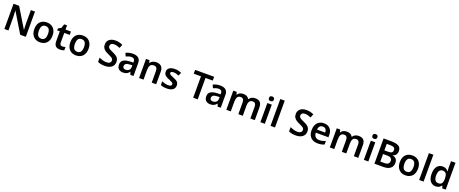

<svg xmlns="http://www.w3.org/2000/svg" viewBox="225 -2928 12217 5107"><g transform="rotate(20 6333.0 -375.0)"><path d="M700 0H541L203 -560H199Q202 -515 204.5 -463.5Q207 -412 208 -360V0H93V-714H251L588 -158H591Q589 -198 587 -250Q585 -302 584 -351V-714H700Z M1358 -272Q1358 -137 1288 -63.5Q1218 10 1098 10Q1024 10 966 -23Q908 -56 875 -119Q842 -182 842 -272Q842 -407 911.5 -479.5Q981 -552 1101 -552Q1176 -552 1234 -519.5Q1292 -487 1325 -424.5Q1358 -362 1358 -272ZM971 -272Q971 -186 1001.5 -139Q1032 -92 1100 -92Q1168 -92 1198.5 -139Q1229 -186 1229 -272Q1229 -358 1198.5 -404Q1168 -450 1099 -450Q1032 -450 1001.5 -404Q971 -358 971 -272Z M1698 -91Q1721 -91 1743.5 -95.5Q1766 -100 1785 -106V-12Q1765 -3 1733 3.5Q1701 10 1666 10Q1620 10 1582 -5.5Q1544 -21 1522 -59Q1500 -97 1500 -165V-447H1427V-502L1507 -546L1547 -661H1626V-542H1780V-447H1626V-166Q1626 -128 1646 -109.5Q1666 -91 1698 -91Z M2378 -272Q2378 -137 2308 -63.5Q2238 10 2118 10Q2044 10 1986 -23Q1928 -56 1895 -119Q1862 -182 1862 -272Q1862 -407 1931.5 -479.5Q2001 -552 2121 -552Q2196 -552 2254 -519.5Q2312 -487 2345 -424.5Q2378 -362 2378 -272ZM1991 -272Q1991 -186 2021.5 -139Q2052 -92 2120 -92Q2188 -92 2218.5 -139Q2249 -186 2249 -272Q2249 -358 2218.5 -404Q2188 -450 2119 -450Q2052 -450 2021.5 -404Q1991 -358 1991 -272Z M3195 -195Q3195 -100 3126 -45Q3057 10 2935 10Q2817 10 2735 -30V-150Q2780 -130 2834 -113.5Q2888 -97 2944 -97Q3008 -97 3038 -122Q3068 -147 3068 -188Q3068 -233 3030 -259Q2992 -285 2919 -316Q2875 -335 2835 -361Q2795 -387 2769 -427Q2743 -467 2743 -529Q2743 -621 2807.5 -672.5Q2872 -724 2980 -724Q3037 -724 3086.5 -712Q3136 -700 3186 -678L3145 -575Q3100 -594 3059.5 -605Q3019 -616 2976 -616Q2924 -616 2897 -592.5Q2870 -569 2870 -532Q2870 -502 2885 -482Q2900 -462 2931.5 -445Q2963 -428 3013 -406Q3070 -381 3111 -354Q3152 -327 3173.5 -289Q3195 -251 3195 -195Z M3534 -552Q3639 -552 3693.5 -506Q3748 -460 3748 -364V0H3659L3634 -75H3630Q3595 -31 3556 -10.5Q3517 10 3450 10Q3377 10 3329 -31Q3281 -72 3281 -158Q3281 -242 3342.5 -284Q3404 -326 3529 -331L3623 -334V-361Q3623 -412 3598 -434.5Q3573 -457 3528 -457Q3487 -457 3449.5 -445Q3412 -433 3375 -417L3335 -505Q3375 -526 3426.5 -539Q3478 -552 3534 -552ZM3557 -254Q3474 -251 3442 -225.5Q3410 -200 3410 -157Q3410 -118 3432.5 -101.5Q3455 -85 3492 -85Q3547 -85 3585 -116.5Q3623 -148 3623 -210V-256Z M4196 -552Q4287 -552 4338.5 -505Q4390 -458 4390 -353V0H4264V-328Q4264 -450 4164 -450Q4088 -450 4060 -402Q4032 -354 4032 -265V0H3906V-542H4003L4021 -471H4028Q4054 -513 4099.5 -532.5Q4145 -552 4196 -552Z M4917 -157Q4917 -75 4858.5 -32.5Q4800 10 4691 10Q4634 10 4593.5 2Q4553 -6 4515 -23V-130Q4555 -111 4603.5 -98Q4652 -85 4695 -85Q4747 -85 4770 -101Q4793 -117 4793 -144Q4793 -160 4784 -172.5Q4775 -185 4748.5 -200Q4722 -215 4670 -237Q4618 -257 4583.5 -278.5Q4549 -300 4531.5 -329Q4514 -358 4514 -404Q4514 -477 4571.5 -514.5Q4629 -552 4725 -552Q4775 -552 4819.5 -542Q4864 -532 4909 -512L4869 -419Q4831 -435 4795 -446Q4759 -457 4721 -457Q4638 -457 4638 -410Q4638 -393 4648.5 -381Q4659 -369 4685.5 -355.5Q4712 -342 4761 -323Q4809 -304 4844 -283.5Q4879 -263 4898 -233Q4917 -203 4917 -157Z M5566 0H5438V-606H5233V-714H5771V-606H5566Z M6004 -552Q6109 -552 6163.5 -506Q6218 -460 6218 -364V0H6129L6104 -75H6100Q6065 -31 6026 -10.5Q5987 10 5920 10Q5847 10 5799 -31Q5751 -72 5751 -158Q5751 -242 5812.5 -284Q5874 -326 5999 -331L6093 -334V-361Q6093 -412 6068 -434.5Q6043 -457 5998 -457Q5957 -457 5919.5 -445Q5882 -433 5845 -417L5805 -505Q5845 -526 5896.5 -539Q5948 -552 6004 -552ZM6027 -254Q5944 -251 5912 -225.5Q5880 -200 5880 -157Q5880 -118 5902.5 -101.5Q5925 -85 5962 -85Q6017 -85 6055 -116.5Q6093 -148 6093 -210V-256Z M6997 -552Q7089 -552 7135.5 -505Q7182 -458 7182 -353V0H7056V-329Q7056 -450 6964 -450Q6898 -450 6870 -407Q6842 -364 6842 -282V0H6716V-329Q6716 -450 6623 -450Q6554 -450 6528 -402Q6502 -354 6502 -265V0H6376V-542H6473L6491 -471H6498Q6522 -513 6565.5 -532.5Q6609 -552 6656 -552Q6717 -552 6758.5 -531.5Q6800 -511 6822 -468H6832Q6857 -512 6902 -532Q6947 -552 6997 -552Z M7403 -751Q7432 -751 7452.5 -736.5Q7473 -722 7473 -685Q7473 -648 7452.5 -633Q7432 -618 7403 -618Q7374 -618 7353.5 -633Q7333 -648 7333 -685Q7333 -722 7353.5 -736.5Q7374 -751 7403 -751ZM7466 -542V0H7340V-542Z M7753 0H7627V-760H7753Z M8601 -195Q8601 -100 8532 -45Q8463 10 8341 10Q8223 10 8141 -30V-150Q8186 -130 8240 -113.5Q8294 -97 8350 -97Q8414 -97 8444 -122Q8474 -147 8474 -188Q8474 -233 8436 -259Q8398 -285 8325 -316Q8281 -335 8241 -361Q8201 -387 8175 -427Q8149 -467 8149 -529Q8149 -621 8213.5 -672.5Q8278 -724 8386 -724Q8443 -724 8492.5 -712Q8542 -700 8592 -678L8551 -575Q8506 -594 8465.5 -605Q8425 -616 8382 -616Q8330 -616 8303 -592.5Q8276 -569 8276 -532Q8276 -502 8291 -482Q8306 -462 8337.5 -445Q8369 -428 8419 -406Q8476 -381 8517 -354Q8558 -327 8579.5 -289Q8601 -251 8601 -195Z M8942 -552Q9051 -552 9114.5 -487Q9178 -422 9178 -306V-242H8820Q8822 -168 8861 -127.5Q8900 -87 8969 -87Q9021 -87 9063 -97.5Q9105 -108 9149 -128V-27Q9109 -8 9066 1Q9023 10 8963 10Q8884 10 8822.5 -20.5Q8761 -51 8726.5 -113Q8692 -175 8692 -267Q8692 -406 8761 -479Q8830 -552 8942 -552ZM8942 -459Q8891 -459 8859.5 -426.5Q8828 -394 8823 -330H9056Q9055 -386 9027.5 -422.5Q9000 -459 8942 -459Z M9926 -552Q10018 -552 10064.5 -505Q10111 -458 10111 -353V0H9985V-329Q9985 -450 9893 -450Q9827 -450 9799 -407Q9771 -364 9771 -282V0H9645V-329Q9645 -450 9552 -450Q9483 -450 9457 -402Q9431 -354 9431 -265V0H9305V-542H9402L9420 -471H9427Q9451 -513 9494.5 -532.5Q9538 -552 9585 -552Q9646 -552 9687.5 -531.5Q9729 -511 9751 -468H9761Q9786 -512 9831 -532Q9876 -552 9926 -552Z M10332 -751Q10361 -751 10381.5 -736.5Q10402 -722 10402 -685Q10402 -648 10381.5 -633Q10361 -618 10332 -618Q10303 -618 10282.5 -633Q10262 -648 10262 -685Q10262 -722 10282.5 -736.5Q10303 -751 10332 -751ZM10395 -542V0H10269V-542Z M10783 -714Q10922 -714 10993.5 -674Q11065 -634 11065 -535Q11065 -473 11034 -431Q11003 -389 10945 -379V-374Q10984 -367 11016 -348.5Q11048 -330 11066.5 -295.5Q11085 -261 11085 -205Q11085 -108 11016.5 -54Q10948 0 10829 0H10568V-714ZM10800 -423Q10876 -423 10904.5 -447Q10933 -471 10933 -518Q10933 -566 10898.5 -587Q10864 -608 10790 -608H10696V-423ZM10696 -320V-107H10812Q10890 -107 10920.5 -137Q10951 -167 10951 -217Q10951 -263 10919.5 -291.5Q10888 -320 10806 -320Z M11704 -272Q11704 -137 11634 -63.5Q11564 10 11444 10Q11370 10 11312 -23Q11254 -56 11221 -119Q11188 -182 11188 -272Q11188 -407 11257.5 -479.5Q11327 -552 11447 -552Q11522 -552 11580 -519.5Q11638 -487 11671 -424.5Q11704 -362 11704 -272ZM11317 -272Q11317 -186 11347.5 -139Q11378 -92 11446 -92Q11514 -92 11544.5 -139Q11575 -186 11575 -272Q11575 -358 11544.5 -404Q11514 -450 11445 -450Q11378 -450 11347.5 -404Q11317 -358 11317 -272Z M11960 0H11834V-760H11960Z M12300 10Q12205 10 12147 -61Q12089 -132 12089 -270Q12089 -410 12148 -481Q12207 -552 12303 -552Q12363 -552 12401.5 -529Q12440 -506 12463 -473H12469Q12466 -487 12463 -516Q12460 -545 12460 -570V-760H12586V0H12488L12465 -71H12460Q12437 -37 12399 -13.5Q12361 10 12300 10ZM12338 -92Q12408 -92 12436.5 -132Q12465 -172 12466 -253V-269Q12466 -356 12438.5 -402.5Q12411 -449 12336 -449Q12278 -449 12247.5 -401.5Q12217 -354 12217 -268Q12217 -182 12248 -137Q12279 -92 12338 -92Z"/></g></svg>

Font: Noto Sans Tamil SemiBold
Style: Regular
Weight: 600
Designer: Jelle Bosma - Monotype Design Team
Foundry: Monotype Imaging Inc.
Version: Version 2.004; ttfautohint (v1.8.4.7-5d5b)